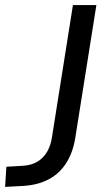

<svg xmlns="http://www.w3.org/2000/svg" viewBox="-53 -725 412 753"><path d="M-33 8 -28 -71 39 -75Q70 -77 93 -90.5Q116 -104 131 -128.5Q146 -153 151 -188L233 -705H325L242 -183Q233 -127 207 -86Q181 -45 139.5 -22.5Q98 0 41 4Z"/></svg>

Font: Nunito Sans 10pt SemiCondensed Medium
Style: Italic
Weight: 500
Width: 4
Italic angle: -9°
Designer: Vernon Adams
Foundry: Vernon Adams
Version: Version 3.101;gftools[0.9.27]